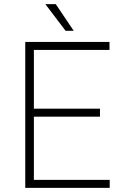

<svg xmlns="http://www.w3.org/2000/svg" viewBox="-20 -915 640 935"><path d="M466.8 -346.7V-385.7H145V-671.9H513.2V-710.9H103V0H514.2V-39.1H145V-346.7ZM338.9 -765.1 251.5 -895H200.7L299.3 -765.1Z"/></svg>

Font: Roboto Mono ExtraLight
Style: Regular
Weight: 250
Monospace: yes
Designer: Google
Version: Version 3.000